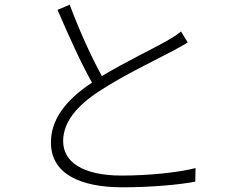

<svg xmlns="http://www.w3.org/2000/svg" viewBox="-20 -784 1040 818"><path d="M751 -650C734 -635 716 -625 693 -611C635 -578 514 -520 414 -460C371 -538 318 -653 277 -764L225 -742C272 -633 327 -511 372 -432C257 -356 197 -273 197 -177C197 -42 324 14 502 14C623 14 744 3 812 -10L813 -68C742 -49 611 -36 499 -36C332 -36 249 -94 249 -183C249 -261 304 -331 402 -395C502 -461 648 -531 718 -568C742 -581 762 -592 780 -603Z"/></svg>

Font: Noto Sans CJK JP Light
Style: Regular
Weight: 300
Designer: Ryoko NISHIZUKA (kana & ideographs); Paul D. Hunt (Latin, Greek & Cyrillic); Wenlong ZHANG (bopomofo); Sandoll Communica
Foundry: Adobe Systems Incorporated
Version: Version 1.004;PS 1.004;hotconv 1.0.82;makeotf.lib2.5.63406